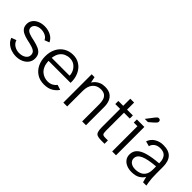

<svg xmlns="http://www.w3.org/2000/svg" viewBox="96 -1532 2377 2377"><g transform="rotate(45 1284.5 -344.0)"><path d="M234 12Q196 12 155.5 -1Q115 -14 82.5 -41.5Q50 -69 34 -112L99 -136Q112 -93 150.5 -69.5Q189 -46 235 -46Q288 -46 323 -70Q358 -94 358 -134Q358 -172 329.5 -191Q301 -210 240 -224L190 -235Q148 -245 115.5 -260.5Q83 -276 65 -301.5Q47 -327 47 -368Q47 -408 70.5 -439.5Q94 -471 135 -488.5Q176 -506 227 -506Q286 -506 336.5 -480Q387 -454 408 -405L345 -381Q332 -414 296.5 -431Q261 -448 223 -448Q176 -448 144.5 -426.5Q113 -405 113 -371Q113 -342 135.5 -324.5Q158 -307 207 -295L257 -284Q309 -272 346 -256Q383 -240 403.5 -212.5Q424 -185 424 -138Q424 -94 399 -60Q374 -26 331 -7Q288 12 234 12Z M727 12Q653 12 600.5 -22.5Q548 -57 520 -115.5Q492 -174 492 -246Q492 -325 522.5 -383.5Q553 -442 606 -473.5Q659 -505 725 -505Q782 -505 825 -482Q868 -459 896 -420.5Q924 -382 937 -334Q950 -286 947 -236H562Q564 -180 581 -143.5Q598 -107 623.5 -86Q649 -65 677.5 -56Q706 -47 730 -47Q774 -47 804 -63.5Q834 -80 852 -105L918 -84Q892 -44 845.5 -16Q799 12 727 12ZM563 -290H876Q876 -327 858 -363Q840 -399 806.5 -423Q773 -447 725 -447Q689 -447 654.5 -432Q620 -417 595.5 -383Q571 -349 563 -290Z M1057 0V-496H1107L1123 -418Q1136 -439 1157.5 -459Q1179 -479 1210.5 -492Q1242 -505 1285 -505Q1346 -505 1382.5 -481Q1419 -457 1436 -415.5Q1453 -374 1453 -321V0H1386V-301Q1386 -341 1376.5 -374Q1367 -407 1341.5 -426.5Q1316 -446 1269 -446Q1204 -446 1164 -401Q1124 -356 1124 -271V0Z M1719 0Q1676 0 1652 -9Q1628 -18 1618.5 -44Q1609 -70 1609 -120V-442H1524V-496H1609V-620H1676V-496H1778V-442H1676V-126Q1676 -84 1686 -71.5Q1696 -59 1729 -59H1778V0Z M1912 0V-442H1848V-496H1979V0ZM1912 -570 1988 -669Q2000 -685 2009 -692.5Q2018 -700 2031 -700Q2044 -700 2052.5 -692Q2061 -684 2061 -670Q2061 -657 2052.5 -647Q2044 -637 2024 -618L1968 -570Z M2260 12Q2212 12 2173.5 -4Q2135 -20 2112 -50.5Q2089 -81 2089 -125Q2089 -183 2127 -220Q2165 -257 2240 -277.5Q2315 -298 2427 -307V-318Q2427 -378 2398.5 -414Q2370 -450 2307 -450Q2258 -450 2227 -427Q2196 -404 2187 -367L2120 -385Q2140 -443 2191 -474Q2242 -505 2305 -505Q2402 -505 2447 -456Q2492 -407 2492 -309V-191Q2492 -147 2494.5 -112Q2497 -77 2501.5 -50Q2506 -23 2510 0H2452L2432 -75Q2414 -40 2372 -14Q2330 12 2260 12ZM2270 -44Q2312 -44 2348 -58.5Q2384 -73 2405.5 -107.5Q2427 -142 2427 -199V-253Q2293 -243 2226.5 -213.5Q2160 -184 2160 -128Q2160 -90 2190 -67Q2220 -44 2270 -44Z"/></g></svg>

Font: Atkinson Hyperlegible Next Light
Style: Regular
Weight: 300
Designer: Elliott Scott, Megan Eiswerth, Linus Boman, Theodore Petrosky, Letters from Sweden
Foundry: Applied Design Works, Letters from Sweden
Version: Version 2.001